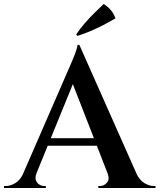

<svg xmlns="http://www.w3.org/2000/svg" viewBox="-42 -943 800 963"><path d="M356 -718 672 -6H524L309 -558ZM141 -73Q133 -53 138 -39Q143 -25 155 -17.5Q167 -10 179 -10H188V0H-22V-10Q-22 -10 -17.5 -10Q-13 -10 -13 -10Q10 -10 34.5 -24.5Q59 -39 75 -73ZM356 -718 361 -613 112 -3H44L302 -596Q304 -600 310.5 -615.5Q317 -631 325.5 -651Q334 -671 340 -689.5Q346 -708 347 -718ZM473 -250V-212H172V-250ZM498 -73H642Q658 -39 682.5 -24.5Q707 -10 730 -10Q730 -10 734 -10Q738 -10 738 -10V0H451V-10H460Q479 -10 494 -26.5Q509 -43 498 -73ZM340 -770Q358 -797 382 -825Q406 -853 431.5 -878Q457 -903 478 -923Q500 -909 514.5 -891.5Q529 -874 537 -851Q508 -834 475.5 -817Q443 -800 410.5 -786.5Q378 -773 347 -763Z"/></svg>

Font: Cinzel SemiBold
Style: Regular
Weight: 600
Designer: Natanael Gama
Version: Version 2.000